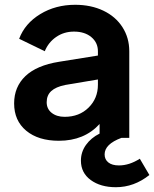

<svg xmlns="http://www.w3.org/2000/svg" viewBox="-20 -576 644 802"><path d="M39 -144Q39 -213 86 -258Q133 -303 227 -318L389 -344V-362Q389 -398 361.5 -421Q334 -444 289 -444Q247 -444 214.5 -421.5Q182 -399 167 -362L60 -414Q84 -478 148 -517Q212 -556 294 -556Q360 -556 411.5 -531.5Q463 -507 491.5 -462.5Q520 -418 520 -362V0H487Q417 26 417 69Q417 90 432.5 102.5Q448 115 477 115Q520 115 564 87L604 155Q540 206 464 206Q400 206 359 176Q318 146 318 95Q318 59 339 29.5Q360 0 396 -18V-58Q332 12 226 12Q140 12 89.5 -30Q39 -72 39 -144ZM250 -88Q311 -88 350 -126.5Q389 -165 389 -222V-244L252 -221Q213 -213 194 -195.5Q175 -178 175 -149Q175 -121 196 -104.5Q217 -88 250 -88Z"/></svg>

Font: Evergrow Sans
Style: Bold
Weight: 700
Foundry: 10Web
Version: Version 1.000